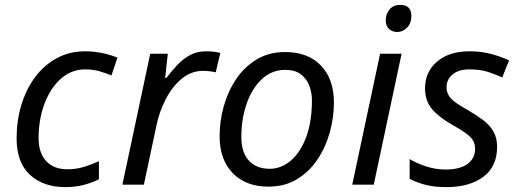

<svg xmlns="http://www.w3.org/2000/svg" viewBox="-20 -756 2124 786"><path d="M247 10Q158 10 103 -40Q48 -90 48 -190Q48 -262 67.5 -326.5Q87 -391 123.5 -440Q160 -489 212 -517.5Q264 -546 328 -546Q363 -546 397.5 -539Q432 -532 461 -520L436 -447Q416 -456 388.5 -464Q361 -472 329 -472Q272 -472 229 -433.5Q186 -395 162 -331Q138 -267 138 -191Q138 -130 169 -96.5Q200 -63 256 -63Q291 -63 322.5 -72.5Q354 -82 385 -96V-22Q357 -8 322.5 1Q288 10 247 10Z M481 0 595 -536H667L656 -437H661Q682 -464 705 -489Q728 -514 757 -530Q786 -546 824 -546Q838 -546 853.5 -544.5Q869 -543 882 -539L863 -460Q836 -466 812 -466Q762 -466 723 -433Q684 -400 658 -349Q632 -298 621 -245L569 0Z M1079 8Q986 8 932.5 -47.5Q879 -103 879 -198Q879 -260 896 -321Q913 -382 946.5 -432Q980 -482 1030.5 -512.5Q1081 -543 1147 -543Q1241 -543 1294 -487.5Q1347 -432 1347 -336Q1347 -275 1330 -214Q1313 -153 1279.5 -103Q1246 -53 1196 -22.5Q1146 8 1079 8ZM1084 -65Q1131 -65 1170.5 -98.5Q1210 -132 1233.5 -195Q1257 -258 1257 -346Q1257 -376 1246.5 -404.5Q1236 -433 1212 -451.5Q1188 -470 1148 -470Q1093 -470 1052.5 -432.5Q1012 -395 990 -332.5Q968 -270 968 -195Q968 -133 998.5 -99Q1029 -65 1084 -65Z M1607 -625Q1586 -625 1572.5 -637.5Q1559 -650 1559 -672Q1559 -698 1574.5 -717Q1590 -736 1618 -736Q1664 -736 1664 -691Q1664 -660 1646 -642.5Q1628 -625 1607 -625ZM1422 0 1536 -536H1624L1510 0Z M1807 10Q1758 10 1721.5 0.5Q1685 -9 1657 -24V-105Q1682 -89 1722 -75.5Q1762 -62 1804 -62Q1863 -62 1894 -85Q1925 -108 1925 -146Q1925 -175 1906 -194.5Q1887 -214 1835 -243Q1778 -275 1749 -309Q1720 -343 1720 -394Q1720 -462 1769.5 -504Q1819 -546 1902 -546Q1951 -546 1992.5 -534.5Q2034 -523 2064 -509L2036 -439Q2010 -451 1978 -461.5Q1946 -472 1902 -472Q1858 -472 1833 -451.5Q1808 -431 1808 -399Q1808 -373 1825.5 -353.5Q1843 -334 1896 -305Q1930 -285 1957 -265Q1984 -245 1999.5 -218.5Q2015 -192 2015 -155Q2015 -74 1958.5 -32Q1902 10 1807 10Z"/></svg>

Font: BC Sans
Style: Italic
Weight: 400
Italic angle: -12°
Designer: Monotype Design Team
Designer: Province of B.C.
Foundry: Monotype Imaging Inc.
Version: Version 2.000;GOOG;noto-source:20170915:90ef993387c0